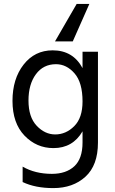

<svg xmlns="http://www.w3.org/2000/svg" viewBox="-20 -772 589 984"><path d="M438 -752 353 -560H262L373 -752ZM263 -83Q318 -83 360.5 -125.5Q403 -168 403 -252Q403 -349 362 -396Q321 -443 267 -443Q202 -443 164 -391.5Q126 -340 126 -257Q126 -172 168 -127.5Q210 -83 263 -83ZM403 -507H482V-41Q482 75 418 133.5Q354 192 253 192Q161 192 96 161V82Q160 119 246 119Q319 119 361 80Q403 41 403 -42V-99Q353 -13 254 -13Q167 -13 105.5 -77Q44 -141 44 -255Q44 -368 101 -441Q158 -514 250 -514Q354 -514 403 -423Z"/></svg>

Font: Hind Regular
Style: Regular
Weight: 400
Designer: Manushi Parikh, Satya Rajpurohit
Foundry: Indian Type Foundry
Version: Version 1.201;PS 1.0;hotconv 1.0.78;makeotf.lib2.5.61930; tt